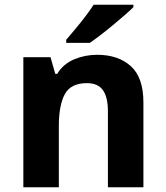

<svg xmlns="http://www.w3.org/2000/svg" viewBox="-20 -786 697 806"><path d="M388 -556Q476 -556 529 -508.5Q582 -461 582 -356V0H433V-319Q433 -378 412 -407.5Q391 -437 345 -437Q277 -437 252 -390.5Q227 -344 227 -257V0H78V-546H192L212 -476H220Q246 -518 291.5 -537Q337 -556 388 -556ZM540 -756Q526 -742 503 -722Q480 -702 453.5 -680Q427 -658 401.5 -638.5Q376 -619 357 -606H258V-619Q274 -638 295.5 -663.5Q317 -689 338 -716.5Q359 -744 373 -766H540Z"/></svg>

Font: Noto Sans Bassa Vah
Style: Regular
Weight: 400
Designer: Monotype Design Team
Foundry: Monotype Imaging Inc.
Version: Version 2.002